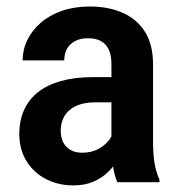

<svg xmlns="http://www.w3.org/2000/svg" viewBox="-20 -558 545 588"><path d="M321.3 -113.3V-362.3Q321.3 -388.2 313.2 -405.8Q305.2 -423.3 289.3 -432.1Q273.4 -440.9 249.5 -440.9Q226.6 -440.9 210.2 -432.4Q193.8 -423.8 185.3 -408.7Q176.8 -393.6 176.8 -373H49.3Q49.3 -405.8 63.7 -435.5Q78.1 -465.3 105 -488.5Q131.8 -511.7 169.9 -524.9Q208 -538.1 254.9 -538.1Q311 -538.1 354.7 -519.3Q398.4 -500.5 423.6 -461.2Q448.7 -421.9 448.7 -360.8V-125Q448.7 -85 453.6 -56.9Q458.5 -28.8 468.3 -8.3V0H339.4Q330.1 -20.5 325.7 -51.5Q321.3 -82.5 321.3 -113.3ZM337.9 -321.8 338.9 -244.6H272Q245.6 -244.6 225.6 -238.3Q205.6 -231.9 192.4 -220.5Q179.2 -209 172.6 -192.9Q166 -176.8 166 -157.7Q166 -136.7 173.8 -121.8Q181.6 -106.9 196.3 -98.6Q210.9 -90.3 231.4 -90.3Q261.2 -90.3 283 -102.8Q304.7 -115.2 316.7 -132.6Q328.6 -149.9 327.6 -165.5L360.4 -112.3Q355 -93.3 343 -72.3Q331.1 -51.3 312.3 -32.5Q293.5 -13.7 266.8 -2Q240.2 9.8 205.1 9.8Q157.7 9.8 120.1 -10Q82.5 -29.8 60.8 -65.2Q39.1 -100.6 39.1 -147.5Q39.1 -188.5 53.5 -220.7Q67.9 -252.9 95.9 -275.4Q124 -297.9 166.5 -309.8Q209 -321.8 265.1 -321.8Z"/></svg>

Font: Roboto SemiCondensed SemiBold
Style: Regular
Weight: 600
Width: 4
Designer: Christian Robertson
Foundry: Google
Version: Version 3.009; 2024